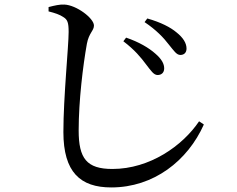

<svg xmlns="http://www.w3.org/2000/svg" viewBox="-20 -777 1040 842"><path d="M621 -494C642 -467 654 -448 671 -448C688 -448 699 -458 700 -475C701 -497 688 -519 661 -542C633 -567 589 -593 533 -612L521 -596C571 -558 598 -525 621 -494ZM720 -582C743 -554 754 -536 771 -536C788 -536 798 -547 798 -564C798 -588 783 -612 754 -635C728 -657 686 -679 626 -696L614 -680C665 -646 698 -611 720 -582ZM193 -727C221 -720 242 -713 258 -702C276 -691 281 -678 281 -637C281 -575 258 -350 258 -198C258 -22 332 45 468 45C654 45 803 -72 874 -231L853 -245C781 -138 637 -36 473 -36C360 -36 325 -82 325 -205C325 -335 344 -490 361 -585C370 -633 392 -642 392 -665C392 -697 315 -755 262 -757C242 -758 220 -753 193 -746Z"/></svg>

Font: Noto Serif CJK SC Medium
Style: Regular
Weight: 500
Designer: Ryoko NISHIZUKA 西塚涼子 (kana & ideographs); Frank Grießhammer (Latin, Greek & Cyrillic); Wenlong ZHANG 张文龙 (bopomofo); San
Foundry: Adobe
Version: Version 2.001;hotconv 1.1.0;makeotfexe 2.6.0